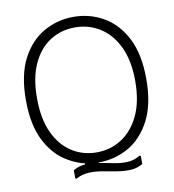

<svg xmlns="http://www.w3.org/2000/svg" viewBox="-85 -787 836 920"><g transform="rotate(-10 333.0 -327.0)"><path d="M40 -358Q40 -480 80.5 -558Q121 -636 188 -674Q255 -712 333 -712Q412 -712 478.5 -674Q545 -636 585.5 -558Q626 -480 626 -358Q626 -236 585 -157.5Q544 -79 477.5 -41.5Q411 -4 333 -4Q332 -4 332 -4V-1Q333 -1 335 -1L403 12Q437 19 469.5 17.5Q502 16 530 -2L536 0V40Q508 56 476 57.5Q444 59 410 53L342 41Q308 35 275.5 36.5Q243 38 214 54L208 52V12Q236 -4 266 -6V-11Q225 -21 189 -42Q122 -79 81 -157.5Q40 -236 40 -358ZM94 -358Q94 -258 125.5 -190Q157 -122 211 -87.5Q265 -53 332 -53Q398 -53 452.5 -87.5Q507 -122 539.5 -190Q572 -258 572 -358Q572 -458 539.5 -525.5Q507 -593 452.5 -627Q398 -661 332 -661Q264 -661 210 -626.5Q156 -592 125 -524.5Q94 -457 94 -358Z"/></g></svg>

Font: Phudu Light Light
Style: Regular
Weight: 300
Version: Version 1.005;gftools[0.9.23]